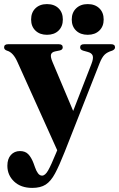

<svg xmlns="http://www.w3.org/2000/svg" viewBox="-20 -678 582 938"><path d="M254 69.5 259.5 56 65.5 -374.5Q44.5 -422.5 14 -430.5Q0 -435.5 0 -446.5Q0 -462 19.5 -462H267.5Q286.5 -462 286.5 -446.5Q286.5 -435 272 -431.5L250 -427Q232.5 -423.5 229.2 -411.5Q226 -399.5 237 -374L337.5 -136L426.5 -365Q437.5 -393 432.8 -406.2Q428 -419.5 408 -424.5L386.5 -430.5Q371.5 -435 371.5 -446.5Q371.5 -462 390.5 -462H523Q542 -462 542 -446.5Q542 -436.5 528 -430.5Q504 -423.5 491 -410.8Q478 -398 466.5 -369L296 64Q269.5 131 249 169.2Q228.5 207.5 203.2 223.8Q178 240 137.5 240Q82 240 49 208.8Q16 177.5 16 132Q16 98 33.2 79Q50.5 60 77.5 60Q103.5 60 118.2 75.5Q133 91 143.5 118.5L151.5 140.5Q157 157 165.5 168.5Q174 180 185.5 180Q200.5 180 214.8 155.2Q229 130.5 254 69.5ZM209.5 -508Q174.5 -508 153.2 -528.5Q132 -549 132 -582.5Q132 -617 153.2 -637.5Q174.5 -658 209.5 -658Q245 -658 266 -637.5Q287 -617 287 -582.5Q287 -549 266 -528.5Q245 -508 209.5 -508ZM408.5 -508Q373 -508 351.8 -528.5Q330.5 -549 330.5 -582.5Q330.5 -616.5 352 -637.2Q373.5 -658 408.5 -658Q444 -658 465.2 -637.5Q486.5 -617 486.5 -582.5Q486.5 -549 465.2 -528.5Q444 -508 408.5 -508Z"/></svg>

Font: Fraunces 72pt S000
Style: Bold
Weight: 700
Version: Version 1.000; ttfautohint (v1.8.3)